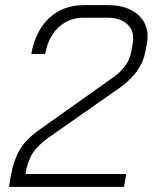

<svg xmlns="http://www.w3.org/2000/svg" viewBox="-20 -728 595 748"><path d="M23 -47Q33 -103 56.5 -144Q80 -185 134 -223L416 -423Q481 -468 491 -525L497 -557Q499 -571 499 -577Q499 -615 472 -637Q445 -659 399 -659H306Q248 -659 208 -621.5Q168 -584 156 -518H102Q118 -608 172 -658Q226 -708 307 -708H401Q471 -708 513 -674.5Q555 -641 555 -585Q555 -572 552 -557L546 -525Q531 -446 445 -385L172 -194Q128 -163 107.5 -131.5Q87 -100 79 -50H472L463 0H15Z"/></svg>

Font: Bai Jamjuree Light
Style: Italic
Weight: 300
Italic angle: -10°
Version: Version 1.000; ttfautohint (v1.6)